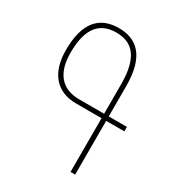

<svg xmlns="http://www.w3.org/2000/svg" viewBox="-175 -829 853 934"><g transform="rotate(30 252.0 -362.0)"><path d="M390 0V-302H492V-327H390V-497C390 -672 314 -724 219 -724C109 -724 48 -655 48 -503C48 -380 106 -302 222 -302H364V0ZM224 -327C123 -327 74 -392 74 -503C74 -643 128 -699 219 -699C304 -699 364 -651 364 -493V-327Z"/></g></svg>

Font: Noto Sans Armenian ExtraCondensed Thin
Style: Regular
Weight: 100
Width: 2
Designer: Monotype Design Team
Foundry: Monotype Imaging Inc.
Version: Version 2.008